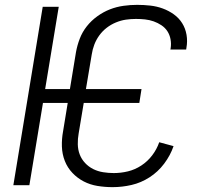

<svg xmlns="http://www.w3.org/2000/svg" viewBox="-20 -763 840 791"><path d="M444 8Q412 8 381.5 3Q351 -2 325 -15.5Q299 -29 278.5 -50.5Q258 -72 247 -100Q236 -128 235 -159.5Q234 -191 240 -223L259 -339H157L101 0H35L156 -735H222L166 -396H268L293 -548Q298 -576 308.5 -603.5Q319 -631 337.5 -654.5Q356 -678 381 -696Q406 -714 433 -724.5Q460 -735 488.5 -739Q517 -743 545 -743Q572 -743 599 -740Q626 -737 650.5 -728Q675 -719 696 -704Q717 -689 730.5 -667.5Q744 -646 748.5 -619.5Q753 -593 748 -566L747 -559H682L683 -564Q686 -583 682.5 -601.5Q679 -620 669.5 -634.5Q660 -649 645 -659Q630 -669 613 -675Q596 -681 577.5 -683Q559 -685 540 -685Q519 -685 498.5 -682Q478 -679 457.5 -670.5Q437 -662 419.5 -648.5Q402 -635 389 -617Q376 -599 368.5 -579Q361 -559 358 -539L334 -396H563L554 -339H325L304 -213Q300 -191 300.5 -168.5Q301 -146 308.5 -126.5Q316 -107 330.5 -91.5Q345 -76 364 -66.5Q383 -57 405 -53.5Q427 -50 449 -50Q478 -50 507 -57Q536 -64 562 -81Q588 -98 607 -123Q626 -148 636 -177L695 -161Q682 -123 656.5 -89Q631 -55 596 -32.5Q561 -10 522 -1Q483 8 444 8Z"/></svg>

Font: Iosevka Aile Light
Style: Italic
Weight: 300
Italic angle: -9°
Designer: Belleve Invis
Foundry: Belleve Invis
Version: Version 31.1.0; ttfautohint (v1.8.4)